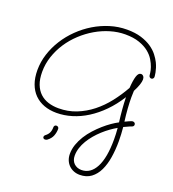

<svg xmlns="http://www.w3.org/2000/svg" viewBox="-187 -863 1242 1380"><g transform="rotate(20 433.5 -173.0)"><path d="M847.2 -469.2Q847.2 -461.9 842 -456.1Q836.9 -450.2 829.1 -450.2Q821.8 -450.2 816.4 -455.1Q811 -460 810.1 -468.3Q809.6 -470.2 807.9 -486.8Q806.2 -503.4 798.1 -527.6Q790 -551.8 773.4 -579.3Q756.8 -606.9 727.8 -630.4Q698.7 -653.8 654.3 -669.4Q609.9 -685.1 546.4 -685.1Q490.2 -685.1 433.3 -668.2Q376.5 -651.4 324.2 -620.8Q272 -590.3 226.6 -548.1Q181.2 -505.9 147.7 -455.1Q114.3 -404.3 95 -346.7Q75.7 -289.1 75.7 -228Q75.7 -172.9 90.8 -133.5Q106 -94.2 132.8 -69.3Q159.7 -44.4 196 -33Q232.4 -21.5 274.4 -21.5Q347.2 -21.5 410.4 -46.6Q473.6 -71.8 527.6 -114.5Q581.5 -157.2 626 -214.1Q670.4 -271 705.6 -334Q709.5 -393.6 719.5 -425Q729.5 -456.5 749.5 -456.5Q760.7 -456.5 768.3 -447.3Q775.9 -438 775.9 -423.3Q775.9 -407.2 767.6 -382.3Q759.3 -357.4 742.2 -324.7Q740.7 -301.8 740.7 -275.4Q740.7 -236.8 743.9 -190.9Q747.1 -145 753.9 -93.3Q774.4 -103.5 785.9 -108.2Q797.4 -112.8 802.7 -114.5Q808.1 -116.2 809.6 -116Q811 -115.7 812 -115.7Q819.3 -115.7 825 -110.6Q830.6 -105.5 830.6 -97.2Q830.6 -91.3 827.1 -86.7Q823.7 -82 817.9 -80.1Q816.9 -79.6 801 -73.5Q785.2 -67.4 758.8 -54.2Q761.2 -27.8 762.7 -1Q764.2 25.9 764.2 53.2Q764.2 117.7 754.9 176.3Q745.6 234.9 724.4 279.3Q703.1 323.7 668 349.9Q632.8 376 581.5 376Q556.2 376 534.7 367.2Q513.2 358.4 497.6 342.8Q481.9 327.1 473.1 305.4Q464.4 283.7 464.4 257.8Q464.4 221.2 476.8 185.5Q489.3 149.9 510 116.7Q530.8 83.5 557.6 54Q584.5 24.4 612.8 -0.5Q641.1 -25.4 668.7 -44.4Q696.3 -63.5 719.2 -75.2Q712.9 -124 709 -171.1Q705.1 -218.3 704.1 -262.7Q661.6 -194.8 610.6 -143.1Q559.6 -91.3 503.9 -56.2Q448.2 -21 389.4 -3.2Q330.6 14.6 272.5 14.6Q219.7 14.6 176.8 -1.2Q133.8 -17.1 103 -47.9Q72.3 -78.6 55.7 -124Q39.1 -169.4 39.1 -228.5Q39.1 -291 58.6 -351.8Q78.1 -412.6 112.8 -467.5Q147.5 -522.5 195.1 -568.8Q242.7 -615.2 299.1 -649.2Q355.5 -683.1 418.2 -702.4Q481 -721.7 546.4 -721.7Q609.4 -721.7 655.8 -707.3Q702.1 -692.9 734.6 -670.7Q767.1 -648.4 787.4 -622.3Q807.6 -596.2 819.3 -572.8Q829.1 -552.7 834.7 -534.2Q840.3 -515.6 843 -501.5Q845.7 -487.3 846.4 -478.5Q847.2 -469.7 847.2 -469.2ZM723.6 -34.7Q699.2 -21 673.1 -2.2Q647 16.6 622.3 39.1Q597.7 61.5 575.7 87.4Q553.7 113.3 537.1 141.1Q520.5 168.9 511 198.5Q501.5 228 501.5 257.8Q501.5 276.4 507.3 291.3Q513.2 306.2 523.9 316.7Q534.7 327.1 549.3 333Q564 338.9 581.5 338.9Q650.4 338.9 689 265.9Q727.5 192.9 727.5 52.7Q727.5 31.7 726.6 10Q725.6 -11.7 723.6 -34.7ZM324.2 118.2Q324.2 145 314.5 171.1Q304.7 197.3 276.9 217.8Q273.9 219.7 269.8 221.2Q265.6 222.7 261.2 222.7Q252.9 222.7 248.5 218.3Q244.1 213.9 244.1 208Q244.1 198.7 252 192.9Q271 178.7 279.3 161.4Q287.6 144 287.6 119.6Q287.6 111.8 292.2 106.2Q296.9 100.6 305.2 100.6Q312.5 100.6 318.1 105.2Q323.7 109.9 324.2 118.2Z"/></g></svg>

Font: Sacramento
Style: Regular
Weight: 400
Designer: Astigmatic (AOETI)
Foundry: Astigmatic (AOETI)
Version: Version 1.000